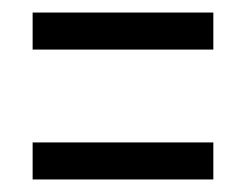

<svg xmlns="http://www.w3.org/2000/svg" viewBox="-20 -469 390 306"><path d="M32 -390V-449H320V-390ZM32 -183V-242H320V-183Z"/></svg>

Font: Inconsolata ExtraCondensed
Style: Regular
Weight: 400
Width: 2
Monospace: yes
Designer: Raph Levien, Cyreal, Brenton Simpson
Foundry: Raph Levien, Cyreal, Google
Version: Version 3.000; ttfautohint (v1.8.2.53-6de2)